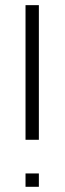

<svg xmlns="http://www.w3.org/2000/svg" viewBox="-20 -718 248 738"><path d="M129.4 -698.2V-180.7H78.1V-698.2ZM129.4 -51.3V0H78.1V-51.3Z"/></svg>

Font: Sansation Light
Style: Light
Weight: 300
Designer: Bernd Montag
Version: Version 1.301